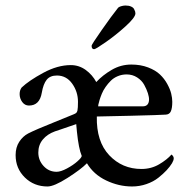

<svg xmlns="http://www.w3.org/2000/svg" viewBox="-20 -674 693 702"><path d="M37.1 -106.9Q37.1 -135.3 50.3 -155.5Q63.5 -175.8 83 -186Q110.8 -200.2 176.3 -226.3Q241.7 -252.4 249 -255.9Q256.3 -258.8 259 -261.5Q261.7 -264.2 263.2 -270Q265.1 -278.8 265.1 -301.8Q265.1 -338.4 243.9 -368.2Q222.7 -397.9 188 -397.9Q163.1 -397.9 150.6 -382.3Q138.2 -366.7 132.8 -335Q125 -288.1 85.9 -288.1Q70.8 -288.1 61.3 -301Q51.8 -314 51.8 -330.1Q51.8 -344.2 59.1 -354Q85.9 -379.4 138.2 -407.7Q190.4 -436 238.8 -436Q269 -436 293.5 -418.2Q317.9 -400.4 332 -374Q355.5 -399.4 388.7 -418.7Q421.9 -438 460 -438Q494.1 -438 521.5 -427.5Q548.8 -417 564.9 -401.6Q581.1 -386.2 591.6 -366.9Q602.1 -347.7 606 -331.5Q609.9 -315.4 609.9 -301.8Q609.9 -278.8 604.7 -267.1Q599.6 -255.4 585.9 -254.9Q565.9 -253.4 456.5 -250.7Q347.2 -248 334 -248Q332 -156.7 379.4 -106.4Q426.8 -56.2 497.1 -56.2Q533.2 -56.2 562.3 -73.5Q591.3 -90.8 606.9 -108.9Q607.4 -108.9 609.4 -107.2Q611.3 -105.5 613.3 -102.1Q615.2 -98.6 615.2 -95.2Q615.2 -87.9 608.9 -77.1Q601.1 -64.5 589.1 -51.5Q577.1 -38.6 559.1 -24.2Q541 -9.8 515.6 -1Q490.2 7.8 462.9 7.8Q414.1 7.8 368.2 -14.2Q322.3 -36.1 297.9 -77.1Q275.9 -54.7 226.8 -23.4Q177.7 7.8 153.8 7.8Q104.5 7.8 70.8 -25.1Q37.1 -58.1 37.1 -106.9ZM120.1 -116.2Q120.1 -87.9 139.4 -66.9Q158.7 -45.9 187 -45.9Q202.1 -45.9 224.9 -58.1Q247.6 -70.3 263.2 -84.2Q278.8 -98.1 278.8 -104Q267.6 -130.4 261.2 -192.9Q260.7 -196.8 260.3 -202.9Q259.8 -209 259.3 -213.1Q258.8 -217.3 258.8 -220.2Q250 -217.3 232.4 -211.2Q214.8 -205.1 201.9 -200.7Q189 -196.3 181.2 -193.8Q152.8 -183.6 136.5 -163.8Q120.1 -144 120.1 -116.2ZM338.9 -285.2H502Q523.4 -285.2 524.9 -308.1Q525.4 -318.4 520.8 -333Q516.1 -347.7 507.3 -363.8Q498.5 -379.9 481.4 -390.9Q464.4 -401.9 442.9 -401.9Q425.8 -401.9 410.6 -395.5Q395.5 -389.2 385 -378.7Q374.5 -368.2 366 -356Q357.4 -343.8 352.3 -331.3Q347.2 -318.8 344 -308.3Q340.8 -297.9 339.6 -291.5Q338.4 -285.2 338.9 -285.2ZM314.9 -506.8Q314.9 -511.2 351.6 -563.7Q388.2 -616.2 412.1 -646Q413.1 -647 416.3 -648.7Q419.4 -650.4 426 -652.1Q432.6 -653.8 439 -653.8Q451.2 -653.8 459.2 -650.1Q467.3 -646.5 470.2 -640.9Q473.1 -635.3 474.1 -631.8Q475.1 -628.4 475.1 -625Q475.1 -610.4 439.2 -577.9Q403.3 -545.4 366.5 -519.8Q329.6 -494.1 324.2 -494.1Q314.9 -494.1 314.9 -506.8Z"/></svg>

Font: Crimson
Style: Roman
Weight: 400
Version: Version 0.8